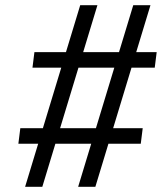

<svg xmlns="http://www.w3.org/2000/svg" viewBox="-20 -732 640 742"><path d="M282 -10 495 -712H561.5L348.5 -10ZM51 -176.5 58.5 -236.5H531.5L524 -176.5ZM77 -10 290 -712H356.5L143.5 -10ZM105.5 -470.5 113 -530.5H585.5L578 -470.5Z"/></svg>

Font: Spline Sans Mono Light
Style: Italic
Weight: 300
Italic angle: -4°
Monospace: yes
Version: Version 1.004